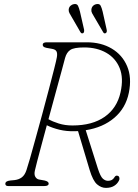

<svg xmlns="http://www.w3.org/2000/svg" viewBox="-20 -906 673 935"><path d="M559 -26Q551 -10 535.2 -0.5Q519.5 9 495.5 9Q473 9 452.8 -8.2Q432.5 -25.5 416.5 -78.5L360 -267.5Q351.5 -267 343 -267Q304 -266 269.8 -274.2Q235.5 -282.5 208 -296Q194 -244.5 181.8 -198.8Q169.5 -153 161 -120.5Q152.5 -88 150 -76Q145.5 -56.5 151.8 -45.5Q158 -34.5 169 -32L197 -27Q217 -22.5 217 -12Q217 0 196 0H20Q6 0 6 -11Q6 -24.5 30 -27L51 -29Q72 -31.5 86.5 -42.5Q101 -53.5 109 -78Q114 -92 125.8 -133.2Q137.5 -174.5 153.2 -231.5Q169 -288.5 186 -351Q203 -413.5 218 -471Q233 -528.5 243.8 -570.8Q254.5 -613 257 -628Q260 -646 255.2 -655.5Q250.5 -665 234 -668L206 -673Q195 -675.5 191.5 -679.2Q188 -683 188 -688Q188 -700 208 -700H403Q472.5 -700 524 -669.5Q575.5 -639 599 -583.8Q622.5 -528.5 607.5 -454.5Q592.5 -380 537 -332.5Q481.5 -285 397.5 -272L456.5 -85.5Q469 -46.5 480.8 -36Q492.5 -25.5 506 -25.5Q527 -25.5 536.5 -41.5Q544 -55 555.5 -49Q560 -47 561.5 -40Q563 -33 559 -26ZM297 -624Q293 -607.5 280.2 -561.2Q267.5 -515 250.5 -452.5Q233.5 -390 216 -325.5Q236 -314 266.2 -304.5Q296.5 -295 333 -295Q429.5 -295 489.8 -337.2Q550 -379.5 567 -456.5Q582.5 -525.5 562.8 -574.2Q543 -623 497.5 -649Q452 -675 390 -675Q340.5 -675 322.5 -663Q304.5 -651 297 -624ZM369.5 -849 389.5 -761.5Q391 -749 385.5 -745Q377.5 -740.5 372 -749L327.5 -826Q322.5 -834 318.2 -842.2Q314 -850.5 314.5 -859Q315.5 -870.5 323 -877.5Q330.5 -884.5 340 -886Q354.5 -888.5 359.8 -878Q365 -867.5 369.5 -849ZM480 -849 499.5 -761.5Q502 -749.5 495.5 -745Q487 -740.5 482.5 -749L437.5 -826Q432.5 -834 428.2 -842.2Q424 -850.5 425 -859Q426 -870.5 433.2 -877.5Q440.5 -884.5 450.5 -886Q465 -888.5 470.2 -878Q475.5 -867.5 480 -849Z"/></svg>

Font: Fraunces 9pt SuperSoft Thin
Style: Italic
Weight: 100
Italic angle: -16°
Version: Version 1.000;[0bf87f6ff]